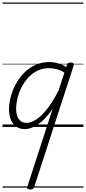

<svg xmlns="http://www.w3.org/2000/svg" viewBox="-20 -1015 687 1535"><path d="M178 17Q139 17 110.5 -2Q82 -21 67 -57Q52 -93 52 -141Q52 -186 65 -237.5Q78 -289 104 -338.5Q130 -388 169 -429Q208 -470 260 -494.5Q312 -519 377 -519Q410 -519 445 -508.5Q480 -498 509 -479L515 -496Q518 -507 524.5 -511Q531 -515 545 -515Q563 -515 567.5 -507.5Q572 -500 568 -488L253 481Q249 491 243 495.5Q237 500 222 500Q210 500 202 495Q194 490 198 479L401 -146Q361 -87 321.5 -51Q282 -15 245.5 1Q209 17 178 17ZM109 -146Q109 -111 118 -86Q127 -61 145.5 -47Q164 -33 192 -33Q229 -33 271.5 -61Q314 -89 359 -146.5Q404 -204 448 -291L495 -435Q459 -456 429 -463Q399 -470 372 -470Q320 -470 278 -449Q236 -428 204 -392.5Q172 -357 151 -314.5Q130 -272 119.5 -228Q109 -184 109 -146ZM0 475H647V485H0ZM0 -20H647V0H0ZM0 -505H647V-500H0ZM0 -995H647V-985H0Z"/></svg>

Font: Playwrite CZ Guides
Style: Regular
Weight: 400
Designer: Veronika Burian, José Scaglione
Foundry: TypeTogether
Version: Version 1.003